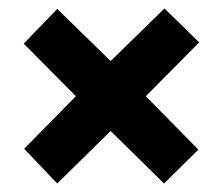

<svg xmlns="http://www.w3.org/2000/svg" viewBox="-20 -580 525 453"><path d="M368 -560 450 -480 324 -353 448 -227 367 -147 241 -271 115 -147 37 -229 159 -353 36 -477 115 -559 241 -436Z"/></svg>

Font: Noto Sans Hebrew ExtraCondensed ExtraBold
Style: Regular
Weight: 800
Width: 2
Designer: Monotype Design Team
Foundry: Monotype Imaging Inc.
Version: Version 2.004; ttfautohint (v1.8.4.7-5d5b)